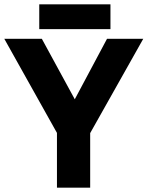

<svg xmlns="http://www.w3.org/2000/svg" viewBox="-22 -870 684 890"><path d="M261 -220 -2 -690H172L361 -343ZM242 0V-381H396V0ZM378 -221 289 -343 474 -690H642ZM160 -735V-850H490V-735Z"/></svg>

Font: Radio Canada Big
Style: Bold
Weight: 700
Designer: Étienne Aubert Bonn
Foundry: Coppers and Brasses
Version: Version 1.001